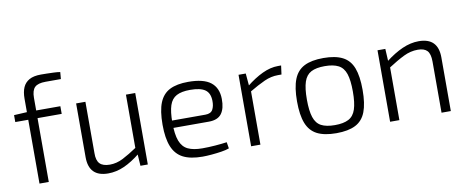

<svg xmlns="http://www.w3.org/2000/svg" viewBox="-64 -993 3118 1283"><g transform="rotate(-10 1495.0 -351.5)"><path d="M254 -716Q269 -716 293 -715.5Q317 -715 341.5 -714Q366 -713 384 -710L380 -663H276Q224 -663 202.5 -642Q181 -621 181 -571V0H118V-576Q118 -622 131.5 -652.5Q145 -683 174.5 -699.5Q204 -716 254 -716ZM345 -485V-433H30V-480L123 -485Z M515 -485V-137Q514 -87 535.5 -65Q557 -43 604 -43Q649 -43 692.5 -65Q736 -87 797 -128L804 -82Q746 -35 692 -11Q638 13 583 13Q452 13 452 -120V-485ZM853 -485V0H803L797 -91L790 -106V-485Z M1214 -497Q1318 -497 1366.5 -459Q1415 -421 1416 -346Q1417 -281 1391 -246Q1365 -211 1304 -211H1023V-261H1290Q1327 -261 1340 -285Q1353 -309 1352 -345Q1351 -397 1319 -419.5Q1287 -442 1217 -442Q1159 -442 1125 -424Q1091 -406 1077 -363.5Q1063 -321 1063 -248Q1063 -167 1080 -122.5Q1097 -78 1134 -60.5Q1171 -43 1231 -43Q1273 -43 1318.5 -46.5Q1364 -50 1398 -55L1405 -12Q1384 -4 1351.5 1Q1319 6 1284.5 9Q1250 12 1223 12Q1141 12 1091.5 -13.5Q1042 -39 1019 -95.5Q996 -152 996 -244Q996 -339 1018.5 -394Q1041 -449 1089 -473Q1137 -497 1214 -497Z M1603 -485 1611 -393 1617 -378V0H1554V-485ZM1845 -497 1837 -437H1813Q1766 -437 1720.5 -416.5Q1675 -396 1611 -358L1606 -400Q1662 -445 1717 -471Q1772 -497 1824 -497Z M2131 -497Q2212 -497 2261 -472Q2310 -447 2331.5 -391Q2353 -335 2353 -242Q2353 -149 2331.5 -93Q2310 -37 2261 -12Q2212 13 2131 13Q2050 13 2001 -12Q1952 -37 1930 -93Q1908 -149 1908 -242Q1908 -335 1930 -391Q1952 -447 2001 -472Q2050 -497 2131 -497ZM2131 -442Q2072 -442 2038 -424Q2004 -406 1989.5 -362.5Q1975 -319 1975 -242Q1975 -166 1989.5 -122Q2004 -78 2038 -60Q2072 -42 2131 -42Q2189 -42 2223.5 -60Q2258 -78 2272.5 -122Q2287 -166 2287 -242Q2287 -319 2272.5 -362.5Q2258 -406 2223.5 -424Q2189 -442 2131 -442Z M2778 -497Q2909 -497 2909 -364V0H2846V-347Q2846 -399 2826 -420.5Q2806 -442 2762 -442Q2713 -442 2666 -419Q2619 -396 2554 -354L2551 -401Q2610 -447 2666.5 -472Q2723 -497 2778 -497ZM2550 -485 2555 -393 2560 -378V0H2497V-485Z"/></g></svg>

Font: Exo 2 Light
Style: Regular
Weight: 300
Designer: Natanael Gama
Foundry: Natanael Gama
Version: Version 2.010